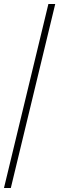

<svg xmlns="http://www.w3.org/2000/svg" viewBox="-20 -828 298 968"><path d="M0 120 224 -808H258.5L34.5 120Z"/></svg>

Font: Encode Sans Condensed Thin Thin
Style: Regular
Weight: 250
Version: Version 3.002